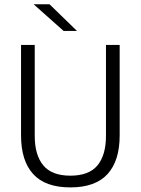

<svg xmlns="http://www.w3.org/2000/svg" viewBox="-20 -844 642 876"><path d="M301 11Q186.5 11 131.2 -50Q76 -111 76 -225.5V-639H138.5V-224Q138.5 -136.5 177.5 -89.5Q216.5 -42.5 301 -42.5Q386 -42.5 424.8 -89.5Q463.5 -136.5 463.5 -224V-639H526V-225.5Q526 -111 470.8 -50Q415.5 11 301 11ZM206 -824.5 330 -704V-703H270L134.5 -823.5V-824.5Z"/></svg>

Font: Anek Latin Light
Style: Regular
Weight: 300
Designer: Yesha Goshar
Foundry: Ek Type
Version: Version 1.003